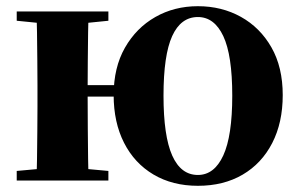

<svg xmlns="http://www.w3.org/2000/svg" viewBox="-20 -583 968 620"><path d="M34 0V-31L144 -41H221L330 -31V0ZM34 -516V-546H330V-516L221 -505H144ZM97 0Q99 -26 99.5 -68.5Q100 -111 100.5 -157Q101 -203 101 -238V-308Q101 -343 100.5 -389Q100 -435 99.5 -478Q99 -521 97 -546H266Q265 -521 264.5 -477.5Q264 -434 263.5 -386.5Q263 -339 263 -300V-276Q263 -222 263.5 -168Q264 -114 264.5 -70Q265 -26 266 0ZM181 -271V-308H434V-271ZM619 17Q537 17 475.5 -19.5Q414 -56 380.5 -122Q347 -188 347 -276Q347 -365 383.5 -429Q420 -493 481.5 -528Q543 -563 619 -563Q696 -563 758 -528.5Q820 -494 856.5 -430Q893 -366 893 -276Q893 -187 859 -121Q825 -55 763.5 -19Q702 17 619 17ZM619 -18Q672 -18 701 -81Q730 -144 730 -274Q730 -405 701 -466.5Q672 -528 619 -528Q564 -528 536 -466.5Q508 -405 508 -274Q508 -144 536 -81Q564 -18 619 -18Z"/></svg>

Font: Noto Serif JP Black
Style: Regular
Weight: 900
Designer: Ryoko NISHIZUKA 西塚涼子 (kana & ideographs); Frank Grießhammer (Latin, Greek & Cyrillic); Wenlong ZHANG 张文龙 (bopomofo); San
Foundry: Adobe
Version: Version 2.003-H1;hotconv 1.1.1;makeotfexe 2.6.0